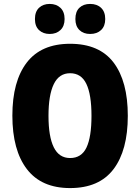

<svg xmlns="http://www.w3.org/2000/svg" viewBox="-20 -948 714 978"><path d="M631 -358Q631 -182 558 -86Q485 10 337 10Q191 10 117 -86.5Q43 -183 43 -359Q43 -534 116.5 -629.5Q190 -725 337 -725Q486 -725 558.5 -629.5Q631 -534 631 -358ZM227 -358Q227 -252 254 -197.5Q281 -143 337 -143Q395 -143 420.5 -196.5Q446 -250 446 -358Q446 -466 420 -520.5Q394 -575 337 -575Q281 -575 254 -519.5Q227 -464 227 -358ZM158 -851Q158 -889 179 -908.5Q200 -928 233 -928Q267 -928 288 -908Q309 -888 309 -851Q309 -815 288 -795Q267 -775 233 -775Q200 -775 179 -794.5Q158 -814 158 -851ZM364 -851Q364 -889 384.5 -908.5Q405 -928 439 -928Q474 -928 495 -908Q516 -888 516 -851Q516 -815 495 -795Q474 -775 439 -775Q405 -775 384.5 -795Q364 -815 364 -851Z"/></svg>

Font: Noto Sans Gujarati Condensed Black
Style: Regular
Weight: 900
Width: 3
Designer: Jelle Bosma - Monotype Design Team, Universal Thirst
Foundry: Monotype Imaging Inc.
Version: Version 2.106; ttfautohint (v1.8.4.7-5d5b)